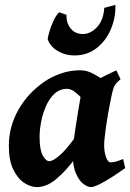

<svg xmlns="http://www.w3.org/2000/svg" viewBox="-20 -744 532 784"><path d="M491.2 -57.6Q463.9 -38.1 436 -20.3Q408.2 -2.4 385.5 8.8Q362.8 20 350.6 20Q338.9 20 321.3 7.6Q303.7 -4.9 290 -36.1Q276.4 -67.4 276.4 -122.6Q276.4 -133.8 279.5 -159.2Q282.7 -184.6 287.6 -216.8Q292.5 -249 297.6 -281.2Q302.7 -313.5 307.4 -339.1Q312 -364.7 314 -376Q314.9 -381.8 330.6 -392.1Q346.2 -402.3 369.1 -414.6Q392.1 -426.8 415.3 -438Q438.5 -449.2 455.1 -457L472.2 -420.4Q455.6 -406.7 448.7 -395.5Q441.9 -384.3 435.1 -351.1Q420.4 -281.2 412.8 -226.8Q405.3 -172.4 405.3 -150.9Q405.3 -124.5 412.8 -102.8Q420.4 -81.1 431.6 -81.1Q441.4 -81.1 452.4 -84Q463.4 -86.9 482.9 -94.7ZM442.4 -396.5Q432.1 -389.2 420.9 -373.3Q409.7 -357.4 398.9 -340.1Q388.2 -322.8 379.2 -310.5Q370.1 -298.3 363.8 -298.3Q357.4 -298.3 345.2 -310.8Q333 -323.2 317.4 -339.8Q301.8 -356.4 285.4 -368.9Q269 -381.3 253.9 -381.3Q224.6 -381.3 203.4 -362.1Q182.1 -342.8 168.5 -312.3Q154.8 -281.7 148.2 -247.8Q141.6 -213.9 141.6 -185.1Q141.6 -133.3 154.3 -109.6Q167 -85.9 181.6 -85.9Q195.3 -85.9 222.2 -108.2Q249 -130.4 291 -189L283.2 -92.3Q250.5 -47.9 210.9 -13.9Q171.4 20 129.9 20Q106 20 79.6 3.2Q53.2 -13.7 34.7 -50.8Q16.1 -87.9 16.1 -148.9Q16.1 -226.1 54.7 -294.9Q93.3 -363.8 162.1 -411.1Q188.5 -429.2 226.3 -443.1Q264.2 -457 308.6 -457Q335.4 -457 361.8 -442.4Q388.2 -427.7 409.7 -412.8Q431.2 -397.9 442.4 -396.5ZM405.8 -711.9 451.2 -724.1Q453.1 -673.8 433.3 -626.2Q413.6 -578.6 375.2 -548.1Q336.9 -517.6 283.2 -517.6Q246.6 -517.6 216.3 -535.4Q186 -553.2 174.8 -583Q174.8 -591.3 181.2 -613.3Q187.5 -635.3 198.2 -658.7Q209 -682.1 221.7 -693.8L251.5 -683.6Q250.5 -649.9 268.8 -627.4Q287.1 -605 318.4 -605Q349.1 -605 375.7 -632.8Q402.3 -660.6 405.8 -711.9Z"/></svg>

Font: Gentium Book Plus
Style: Bold Italic
Weight: 700
Italic angle: -8°
Designer: Victor Gaultney, Annie Olsen, Iska Routamaa, Becca Hirsbrunner
Foundry: SIL International
Version: Version 6.101